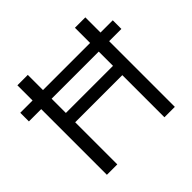

<svg xmlns="http://www.w3.org/2000/svg" viewBox="-173 -899 1083 1083"><g transform="rotate(-45 369.0 -357.0)"><path d="M557.1 -410.2V-523.9H181.2V-410.2ZM98.1 -592.8V-713.9H181.2V-592.8H557.1V-713.9H640.1V-592.8H737.8V-523.9H640.1V0H557.1V-335.9H181.2V0H98.1V-523.9H0V-592.8Z"/></g></svg>

Font: OpenSans
Style: Regular
Weight: 400
Foundry: Ascender Corporation
Version: Version 1.10